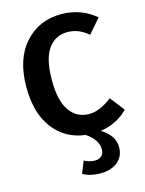

<svg xmlns="http://www.w3.org/2000/svg" viewBox="-139 -790 849 1125"><g transform="rotate(-15 285.5 -227.5)"><path d="M493 -158 561 -71Q494 -2 393 13Q472 61 472 132Q472 188 432.5 220.5Q393 253 328 253Q267 253 222 228L251 155Q285 172 315 172Q343 172 357 157.5Q371 143 371 119Q371 59 301 13Q180 -2 109 -95.5Q38 -189 38 -347Q38 -517 124 -612.5Q210 -708 344 -708Q464 -708 553 -633L479 -547Q421 -597 353 -597Q279 -597 236 -536.5Q193 -476 193 -347Q193 -222 236.5 -161Q280 -100 355 -100Q418 -100 493 -158Z"/></g></svg>

Font: FiraSans
Style: Regular
Weight: 600
Designer: Carrois Corporate & Edenspiekermann AG
Foundry: Carrois Corporate GbR & Edenspiekermann AG
Version: Version 3.106;PS 003.106;hotconv 1.0.70;makeotf.lib2.5.58329